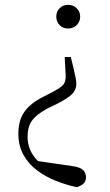

<svg xmlns="http://www.w3.org/2000/svg" viewBox="-20 -542 455 795"><path d="M262 -522Q284 -522 298 -507.5Q312 -493 312 -473Q312 -453 298 -438.5Q284 -424 262 -424Q240 -424 226.5 -438.5Q213 -453 213 -473Q213 -493 226.5 -507.5Q240 -522 262 -522ZM56 12Q56 -44 81 -79Q106 -114 155 -139L192 -158Q229 -177 241 -190Q253 -203 252 -230L248 -306H273L283 -266Q289 -238 292.5 -223Q296 -208 296 -195Q296 -170 278.5 -152.5Q261 -135 216 -112L173 -91Q128 -66 111 -40.5Q94 -15 94 25Q95 75 125.5 112Q156 149 219 184L103 120L282 146Q314 151 325 163Q336 175 336 192Q336 209 325.5 218.5Q315 228 298 233Q255 224 212 207Q169 190 133.5 163.5Q98 137 77 99Q56 61 56 12Z"/></svg>

Font: Noto Serif JP ExtraLight ExtraLight
Style: Regular
Weight: 250
Version: Version 2.003-H1;hotconv 1.1.1;makeotfexe 2.6.0